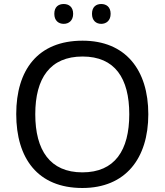

<svg xmlns="http://www.w3.org/2000/svg" viewBox="-20 -928 821 958"><path d="M251 -859C251 -825 272 -809 298 -809C323 -809 345 -825 345 -859C345 -894 323 -908 298 -908C272 -908 251 -894 251 -859ZM439 -859C439 -825 460 -809 485 -809C510 -809 532 -825 532 -859C532 -894 510 -908 485 -908C460 -908 439 -894 439 -859ZM720 -358C720 -580 606 -725 392 -725C168 -725 61 -578 61 -359C61 -138 168 10 391 10C606 10 720 -137 720 -358ZM156 -358C156 -538 230 -646 392 -646C553 -646 625 -538 625 -358C625 -178 553 -68 391 -68C230 -68 156 -178 156 -358Z"/></svg>

Font: Noto Sans Sunuwar
Style: Regular
Weight: 400
Designer: Anshuman Pandey
Foundry: Jamra Patel LLC
Version: Version 1.000